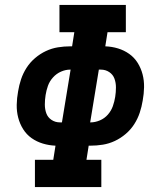

<svg xmlns="http://www.w3.org/2000/svg" viewBox="-20 -755 640 775"><path d="M389 0H121V-110H195L204 -167Q178 -168 153 -175.5Q128 -183 107.5 -197.5Q87 -212 73.5 -233.5Q60 -255 53.5 -280Q47 -305 47.5 -332Q48 -359 53 -386Q57 -411 65 -435Q73 -459 87 -481Q101 -503 121.5 -520.5Q142 -538 165.5 -549Q189 -560 214 -564Q239 -568 264 -568H271L280 -625H220V-735H488V-625H414L405 -568Q432 -567 456.5 -559.5Q481 -552 501.5 -537.5Q522 -523 535.5 -501.5Q549 -480 555.5 -455Q562 -430 561.5 -403Q561 -376 556 -349Q552 -324 544 -300Q536 -276 522 -254Q508 -232 487.5 -214.5Q467 -197 443.5 -186Q420 -175 395 -171Q370 -167 345 -167H338L329 -110H389ZM230 -261 265 -474H263Q245 -474 226.5 -466Q208 -458 194 -442.5Q180 -427 173.5 -408.5Q167 -390 164 -371Q161 -352 161 -333Q161 -314 167 -297.5Q173 -281 188 -271Q203 -261 222 -261ZM344 -261H346Q364 -261 383 -269Q402 -277 415.5 -292.5Q429 -308 435.5 -326.5Q442 -345 445 -364Q448 -383 448 -402Q448 -421 442 -437.5Q436 -454 421 -464Q406 -474 387 -474H379Z"/></svg>

Font: Iosevka HT Extrabold Extended
Style: Italic
Weight: 800
Width: 7
Italic angle: -9°
Monospace: yes
Designer: Belleve Invis
Foundry: Belleve Invis
Version: Version 32.3.0; ttfautohint (v1.8.4)